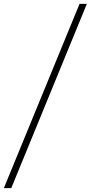

<svg xmlns="http://www.w3.org/2000/svg" viewBox="-70 -801 472 998"><path d="M-50 177 343.5 -781H381.5L-11.5 177Z"/></svg>

Font: Merriweather 144pt ExtraBold
Style: Italic
Weight: 800
Italic angle: -7.8°
Version: Version 2.101